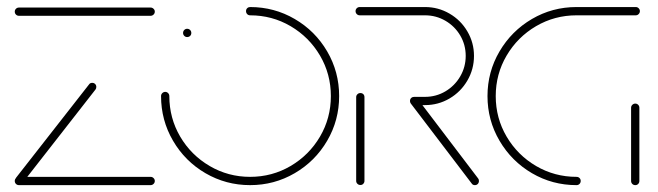

<svg xmlns="http://www.w3.org/2000/svg" viewBox="-20 -539 1916 559"><path d="M430.7 -12.2Q430.7 -7 427 -3.5Q423.3 0 418.5 0H35.2Q30 0 26.5 -3.5Q23 -7 23 -12.2Q23 -17 26.5 -20.6Q30 -24.1 35.2 -24.1H418.5Q423.3 -24.1 427 -20.6Q430.7 -17 430.7 -12.2ZM36.7 -2.2Q31.9 -2.2 28.3 -5.7Q24.8 -9.3 24.8 -14.4Q24.8 -18.5 27 -21.9L239.3 -293.3Q242.2 -297.8 248.5 -297.8Q253.7 -297.8 257 -294.4Q260.4 -291.1 260.4 -285.9Q260.4 -281.5 258.1 -278.5L45.9 -6.7Q44.4 -4.8 41.9 -3.5Q39.3 -2.2 36.7 -2.2ZM430.7 -505.2Q430.7 -500 427 -496.5Q423.3 -493 418.5 -493H35.2Q30 -493 26.5 -496.5Q23 -500 23 -505.2Q23 -510 26.5 -513.5Q30 -517 35.2 -517H418.5Q423.3 -517 427 -513.5Q430.7 -510 430.7 -505.2Z M513 -443Q513 -448.1 516.5 -451.7Q520 -455.2 524.8 -455.2Q530 -455.2 533.5 -451.7Q537 -448.1 537 -443Q537 -437.8 533.5 -434.4Q530 -431.1 524.8 -431.1Q520 -431.1 516.5 -434.6Q513 -438.1 513 -443ZM696.3 -506.7Q696.3 -511.9 699.8 -515.2Q703.3 -518.5 708.1 -518.5Q778.5 -518.5 838.1 -483.7Q897.8 -448.9 932.6 -389.3Q967.4 -329.6 967.4 -259.3Q967.4 -188.9 932.6 -129.3Q897.8 -69.6 838.1 -34.8Q778.5 0 708.1 0Q637.8 0 578.1 -34.8Q518.5 -69.6 483.7 -129.3Q448.9 -188.9 448.9 -259.3Q448.9 -264.4 452.6 -268Q456.3 -271.5 461.1 -271.5Q465.9 -271.5 469.4 -268Q473 -264.4 473 -259.3Q473 -195.2 504.6 -141.3Q536.3 -87.4 590.4 -55.7Q644.4 -24.1 708.1 -24.1Q772.2 -24.1 826.1 -55.7Q880 -87.4 911.7 -141.3Q943.3 -195.2 943.3 -259.3Q943.3 -323.3 911.7 -377.2Q880 -431.1 826.1 -462.8Q772.2 -494.4 708.1 -494.4Q703 -494.4 699.6 -498Q696.3 -501.5 696.3 -506.7Z M1029.3 -0.4Q1024.1 -0.4 1020.6 -3.9Q1017 -7.4 1017 -12.2V-256.3Q1017 -261.1 1020.6 -264.6Q1024.1 -268.1 1029.3 -268.1Q1034.4 -268.1 1037.8 -264.8Q1041.1 -261.5 1041.1 -256.3V-12.2Q1041.1 -7.4 1037.8 -3.9Q1034.4 -0.4 1029.3 -0.4ZM1374.4 -12.2Q1374.4 -7 1371.1 -3.5Q1367.8 0 1362.6 0Q1356.3 0 1353.3 -4.8L1175.9 -237.8Q1173.7 -240.7 1173.7 -245.2Q1173.7 -250.4 1177.2 -253.7Q1180.7 -257 1185.6 -257Q1191.5 -257 1195.2 -252.2L1372.2 -19.3Q1374.4 -16.7 1374.4 -12.2ZM1173.7 -245.2Q1173.7 -250.4 1177.2 -253.7Q1180.7 -257 1185.6 -257H1217.4Q1249.6 -257 1276.9 -273.1Q1304.1 -289.3 1320 -316.7Q1335.9 -344.1 1335.9 -376.3Q1335.9 -408.5 1320 -435.6Q1304.1 -462.6 1276.9 -478.5Q1249.6 -494.4 1217.4 -494.4H1027.4Q1022.2 -494.4 1018.7 -498Q1015.2 -501.5 1015.2 -506.7Q1015.2 -511.5 1018.7 -515Q1022.2 -518.5 1027.4 -518.5H1217.4Q1255.9 -518.5 1288.7 -499.4Q1321.5 -480.4 1340.7 -447.6Q1360 -414.8 1360 -376.3Q1360 -337.4 1340.7 -304.4Q1321.5 -271.5 1288.7 -252.2Q1255.9 -233 1217.4 -233H1185.6Q1180.7 -233 1177.2 -236.5Q1173.7 -240 1173.7 -245.2Z M1670.7 -12.2Q1670.7 -7 1667.2 -3.5Q1663.7 0 1658.5 0Q1588.1 0 1528.7 -34.8Q1469.3 -69.6 1434.3 -129.3Q1399.3 -188.9 1399.3 -259.3Q1399.3 -329.6 1434.3 -389.3Q1469.3 -448.9 1528.7 -483.7Q1588.1 -518.5 1658.5 -518.5H1831.1Q1835.9 -518.5 1839.4 -515Q1843 -511.5 1843 -506.7Q1843 -501.5 1839.4 -498Q1835.9 -494.4 1831.1 -494.4H1658.5Q1594.8 -494.4 1540.7 -462.8Q1486.7 -431.1 1455 -377.2Q1423.3 -323.3 1423.3 -259.3Q1423.3 -195.2 1455 -141.3Q1486.7 -87.4 1540.7 -55.7Q1594.8 -24.1 1658.5 -24.1Q1663.7 -24.1 1667.2 -20.7Q1670.7 -17.4 1670.7 -12.2ZM1829.6 0Q1824.4 0 1820.9 -3.5Q1817.4 -7 1817.4 -12.2V-225.2Q1817.4 -230.4 1821.1 -233.9Q1824.8 -237.4 1829.6 -237.4Q1834.4 -237.4 1838 -233.9Q1841.5 -230.4 1841.5 -225.2V-12.2Q1841.5 -7 1838.1 -3.5Q1834.8 0 1829.6 0Z"/></svg>

Font: 26F Galaxy Hebrew Thin
Style: Regular
Weight: 100
Designer: C₂₉H₂₅N₃O₅
Version: Version 1.000